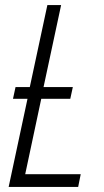

<svg xmlns="http://www.w3.org/2000/svg" viewBox="-20 -734 407 754"><path d="M14 0H287L297 -50H79L142 -346H256L266 -392H151L220 -714H166L97 -392H41L31 -346H88Z"/></svg>

Font: Noto Sans Condensed Light
Style: Italic
Weight: 300
Width: 3
Italic angle: -12°
Designer: Monotype Design Team
Foundry: Monotype Imaging Inc.
Version: Version 2.013